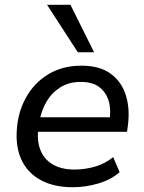

<svg xmlns="http://www.w3.org/2000/svg" viewBox="-20 -775 603 804"><path d="M285 9Q207 9 153 -19.5Q99 -48 72.5 -100.5Q46 -153 50 -225Q54 -303 88 -365Q122 -427 181.5 -463.5Q241 -500 321 -500Q398 -500 444 -466Q490 -432 507.5 -374.5Q525 -317 515 -246L512 -223H122L131 -284H458L438 -268Q446 -316 435 -352.5Q424 -389 395.5 -410.5Q367 -432 318 -432Q269 -432 233 -409.5Q197 -387 175.5 -350.5Q154 -314 146 -271L142 -247Q133 -191 148 -150Q163 -109 200 -87Q237 -65 292 -65Q335 -65 377 -77Q419 -89 454 -117L481 -54Q444 -22 391 -6.5Q338 9 285 9ZM306 -556 177 -755H275L374 -556Z"/></svg>

Font: Nunito Sans 10pt Medium
Style: Italic
Weight: 500
Italic angle: -9°
Designer: Vernon Adams
Foundry: Vernon Adams
Version: Version 3.101;gftools[0.9.27]